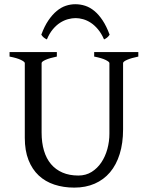

<svg xmlns="http://www.w3.org/2000/svg" viewBox="-20 -857 694 892"><path d="M622.6 -594.2Q589.4 -587.4 570.6 -579.1Q551.8 -570.8 551.8 -564V-255.9Q551.8 -191.9 536.1 -141.6Q520.5 -91.3 491.2 -56.6Q461.9 -22 419.9 -3.7Q377.9 14.6 325.2 14.6Q274.9 14.6 232.7 0.7Q190.4 -13.2 159.9 -41.7Q129.4 -70.3 112.3 -113.8Q95.2 -157.2 95.2 -216.8V-564Q95.2 -569.8 77.4 -578.6Q59.6 -587.4 24.4 -594.2V-615.2H244.1V-594.2Q210.9 -587.4 192.1 -579.1Q173.3 -570.8 173.3 -564V-241.2Q173.3 -194.3 184.3 -157.2Q195.3 -120.1 217 -94.5Q238.8 -68.8 270.5 -55.2Q302.2 -41.5 344.2 -41.5Q378.9 -41.5 405.8 -58.3Q432.6 -75.2 450.9 -102.5Q469.2 -129.9 478.8 -164.8Q488.3 -199.7 488.3 -235.8V-564Q488.3 -569.8 470.5 -578.6Q452.6 -587.4 417.5 -594.2V-615.2H622.6ZM171.9 -695.8Q186.5 -735.4 204.8 -762.2Q223.1 -789.1 243.4 -805.9Q263.7 -822.8 285.6 -830.1Q307.6 -837.4 329.6 -837.4Q353.5 -837.4 376 -830.1Q398.4 -822.8 418.7 -805.9Q439 -789.1 456.8 -762.2Q474.6 -735.4 489.3 -695.8Q483.4 -687 477.5 -682.4Q471.7 -677.7 463.4 -673.8Q451.2 -701.7 435.3 -720.7Q419.4 -739.7 401.9 -751.2Q384.3 -762.7 366 -767.8Q347.7 -772.9 331.5 -772.9Q314.5 -772.9 295.7 -767.8Q276.9 -762.7 259 -751.2Q241.2 -739.7 225.3 -720.7Q209.5 -701.7 197.8 -673.8Q189.5 -677.7 183.6 -682.4Q177.7 -687 171.9 -695.8Z"/></svg>

Font: Gentium Plus Viet
Style: Regular
Weight: 400
Designer: J. Victor Gaultney, Annie Olsen, Iska Routamaa, Becca Hirsbrunner
Foundry: SIL International
Version: Version 5.000